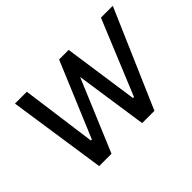

<svg xmlns="http://www.w3.org/2000/svg" viewBox="-100 -737 957 957"><g transform="rotate(-45 378.0 -258.5)"><path d="M142.5 0 66 -517H149.5L203.5 -119.5H210.5L377 -517H444.5L501.5 -120.5H508.5L672 -517H755.5L532 0H445.5L389.5 -381.5L229.5 0Z"/></g></svg>

Font: Public Sans
Style: Italic
Weight: 400
Italic angle: -8°
Designer: The Public Sans project authors (U.S. Web Design System). Libre Franklin designed by Pablo Impallari and Rodrigo Fuenzal
Version: Version 1.008; ttfautohint (v1.8.1) -l 8 -r 50 -G 200 -x 14 